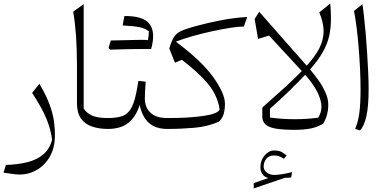

<svg xmlns="http://www.w3.org/2000/svg" viewBox="-20 -738 2233 1099"><path d="M294.3 37.1C294.3 -1 291 -35.7 284.8 -67.6C278.1 -99.5 268.1 -130.5 255.2 -161.4C242.4 -191.9 225.7 -224.3 205.7 -258.6L163.8 -206.2C200.5 -150.5 228.1 -101.4 245.7 -58.6C263.3 -15.7 273.8 24.8 278.1 62.4C268.6 98.1 251.4 125.7 227.1 146.2C202.9 166.7 172.4 181.4 136.2 190.5C99.5 199.5 59 204.8 13.8 206.2L0 250C14.8 252.4 30.5 254.8 47.1 257.1C63.8 259.5 79 261 92.9 261C128.6 261 161.4 251.9 191.9 233.8C222.4 216.2 247.1 190.5 266.2 156.7C284.8 123.3 294.3 83.3 294.3 37.1Z M459 -714.3 399 -671.4C406.2 -630 411.4 -583.3 415.2 -532.4C418.6 -481 420.5 -424.3 420.5 -362.9V-148.1C420.5 -111 428.1 -81.4 443.3 -60C458.6 -38.6 479.5 -22.9 506.2 -13.8C532.9 -4.8 562.9 0 596.7 0H597.1V-62.4H596.7C555.7 -62.4 524.8 -67.6 504.3 -77.6C483.8 -87.6 468.6 -101 459 -117.6Z M827.1 -508.1C820.5 -509.5 807.1 -510 787.1 -510C767.1 -510 709.5 -508.6 614.3 -506.2C611.4 -497.1 607.1 -482.9 601.4 -463.3C603.3 -461 606.2 -458.1 610.5 -453.8C689 -456.2 751.4 -457.6 797.1 -457.6H845.2C862.9 -521.4 860 -569 836.2 -600.5C812.4 -631.9 764.3 -647.1 691.9 -646.2C688.6 -630 685.2 -611.9 681.9 -592.4C725.2 -590 757.6 -586.7 778.6 -582.4C799.5 -578.1 817.6 -570 832.4 -558.6C831.9 -544.3 830 -527.6 827.1 -508.1ZM597.1 0C646.2 0 685.7 -11.4 714.8 -34.8C743.8 -58.1 765.2 -91.9 779.5 -137.1C789.5 -91 807.1 -56.7 832.9 -34.3C858.1 -11.4 893.3 0 937.6 0H938.1V-62.4H937.6C895.2 -62.4 862.9 -72.4 841.4 -92.9C820 -112.9 809 -140.5 809 -175.2C809 -188.1 809.5 -202.4 810.5 -218.6C811 -234.3 812.4 -251.9 813.8 -270.5L772.4 -275.2C765.2 -230.5 758.1 -194.3 750 -166.2C741.9 -138.1 731.4 -116.7 719.5 -101.9C707.1 -86.7 691.4 -76.2 671.9 -71C652.4 -65.2 627.1 -62.4 597.1 -62.4C587.6 -62.4 582.9 -52.4 582.9 -32.4V-30C582.9 -10 587.6 0 597.1 0Z M1394.8 -641C1359 -639 1321.4 -634.8 1281.9 -628.6C1242.4 -621.9 1204.8 -614.3 1168.6 -605.7C1131.9 -597.1 1100 -588.6 1072.4 -580.5C1045.2 -572.4 1023.8 -564.8 1009 -556.7C994.3 -548.6 982.9 -537.6 974.8 -524.3C966.7 -511 958.6 -492.4 951.4 -468.1L949 -460L981.4 -379L1021 -395.7C1084.8 -347.1 1134.8 -301 1171 -257.6C1207.1 -213.8 1229 -165.2 1237.1 -112.4C1234.3 -103.3 1225.2 -96.2 1210.5 -90.5C1195.7 -84.3 1177.1 -79.5 1154.8 -76.2C1132.4 -72.4 1108.1 -69.5 1082.4 -67.6C1056.7 -65.2 1031.4 -63.8 1007.1 -63.3C982.9 -62.9 961 -62.4 942.4 -62.4H938.1C928.6 -62.4 923.8 -52.4 923.8 -32.4V-30C923.8 -10 928.6 0 938.1 0H941.4C992.9 0 1043.3 -2.4 1092.9 -6.7C1142.4 -11 1189.5 -22.4 1233.8 -41.9C1247.6 -55.7 1256.7 -71.4 1261 -88.1C1265.2 -104.8 1267.6 -123.3 1267.6 -143.8C1267.6 -183.3 1245.2 -233.8 1201 -296.2C1156.2 -358.6 1084.8 -426.2 986.7 -499.5C1014.3 -510.5 1046.2 -521 1081.9 -531C1117.6 -541 1154.3 -550.5 1191.9 -558.6C1229.5 -566.7 1264.3 -573.3 1297.1 -578.6C1329.5 -583.8 1355.7 -586.2 1376.2 -586.2Z M1489 215.2C1489 198.6 1494.3 183.8 1504.3 171C1514.3 158.1 1529.5 151.9 1550 151.9C1558.1 151.9 1566.7 153.3 1575.7 155.7C1584.8 158.6 1594.3 163.8 1605.2 171L1620.5 151.4C1605.7 139.5 1592.9 131.4 1582.9 128.1C1572.9 124.8 1561.4 123.3 1548.6 123.3C1529 123.3 1511 132.9 1494.8 151.4C1478.6 170 1470.5 192.9 1470.5 219C1470.5 234.8 1474.3 247.6 1481.9 258.6C1489 269.5 1500.5 277.1 1516.2 281L1432.4 310V340.5L1609.5 280L1646.7 278.1L1651.9 247.1C1608.1 258.1 1573.8 263.3 1549 263.3C1533.3 263.3 1519 258.6 1507.1 249.5C1495.2 240.5 1489 229 1489 215.2ZM1707.6 -331.4C1681.4 -304.3 1649.5 -273.3 1611.4 -238.6C1572.9 -203.8 1529.5 -164.8 1481.4 -122.4V-70C1481.4 -43.8 1494.3 -24.8 1520 -12.9C1545.7 -1 1592.9 5.2 1661.9 5.2C1702.4 5.2 1734.8 2.4 1760 -2.9C1784.8 -8.1 1808.1 -17.1 1830 -30C1849.5 -62.9 1859 -99 1859 -138.1C1859 -161.9 1853.3 -186.2 1841.9 -211C1830.5 -235.7 1816.7 -259.5 1800.5 -281.9C1784.3 -304.3 1769 -323.8 1754.8 -340.5C1786.2 -376.2 1810.5 -409.5 1828.1 -440.5C1845.2 -471 1857.1 -501.4 1864.3 -532.4C1871 -562.9 1874.3 -595.7 1874.3 -631.4C1874.3 -644.8 1873.8 -658.6 1873.3 -673.3C1872.9 -687.6 1871.9 -702.4 1870.5 -718.1L1807.6 -667.1C1823.8 -628.6 1831.9 -593.3 1832.4 -560.5C1832.4 -527.6 1824.3 -495.2 1808.6 -463.3C1792.4 -431.4 1768.1 -397.6 1735.7 -361.9L1463.8 -670.5L1437.6 -629.5L1457.1 -515.2L1520 -534.3ZM1726.7 -310C1747.6 -286.7 1766.7 -261.4 1784.3 -233.3C1801.4 -205.2 1812.9 -177.1 1818.1 -148.1C1823.3 -119 1817.6 -91 1801.4 -64.3C1752.4 -58.1 1705.7 -55.2 1661.4 -55.7C1616.7 -55.7 1571.4 -59 1525.2 -65.2V-115.2C1568.6 -153.8 1607.1 -190 1641 -222.9C1674.3 -255.7 1702.9 -284.8 1726.7 -310Z M2054.3 -714.3 2006.2 -675.2C2011.4 -649.5 2016.2 -618.6 2021 -582.9C2025.2 -546.7 2029.5 -508.1 2032.9 -466.7C2036.2 -425.2 2039 -383.8 2041 -342.4C2042.9 -300.5 2043.8 -260.5 2043.8 -222.9C2043.8 -170 2041.4 -127.1 2037.1 -93.3C2032.9 -59.5 2024.8 -28.6 2012.9 -0.5L2040 8.6C2055.7 -6.2 2068.1 -33.3 2077.1 -71.9C2085.7 -110.5 2090 -162.9 2090 -228.1C2090 -255.7 2089 -287.6 2087.6 -323.8C2086.2 -359.5 2083.8 -397.1 2081.4 -436.2C2079 -474.8 2076.2 -512.4 2072.9 -549C2069.5 -585.2 2066.7 -618.1 2063.3 -647.1C2060 -676.2 2057.1 -698.6 2054.3 -714.3Z"/></svg>

Font: Pinar Light
Style: Regular
Weight: 300
Designer: Amin Abedi
Version: Version 2.00;September 9, 2021;FontCreator 13.0.0.2683 64-bi